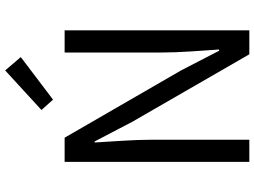

<svg xmlns="http://www.w3.org/2000/svg" viewBox="-144 -866 1009 762"><g transform="rotate(-90 361.0 -484.5)"><path d="M100 0H188V-385C188 -462 181 -540 177 -614H181L260 -463L527 0H622V-733H534V-352C534 -276 541 -194 546 -120H541L463 -271L196 -733H100ZM347 -779 516 -907 463 -969 306 -825Z"/></g></svg>

Font: Noto Sans CJK KR Regular
Style: Regular
Weight: 400
Designer: Ryoko NISHIZUKA (kana & ideographs); Paul D. Hunt (Latin, Greek & Cyrillic); Wenlong ZHANG (bopomofo); Sandoll Communica
Foundry: Adobe Systems Incorporated
Version: Version 1.004;PS 1.004;hotconv 1.0.82;makeotf.lib2.5.63406